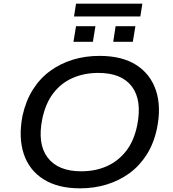

<svg xmlns="http://www.w3.org/2000/svg" viewBox="-20 -1019 947 1048"><path d="M417 9Q296 9 217.5 -40.5Q139 -90 109.5 -179.5Q80 -269 103 -388Q121 -469 159.5 -530Q198 -591 253.5 -631.5Q309 -672 377 -693Q445 -714 523 -714Q646 -714 723.5 -664.5Q801 -615 831 -526Q861 -437 837 -319Q820 -237 781 -175.5Q742 -114 686.5 -73.5Q631 -33 562.5 -12Q494 9 417 9ZM423 -84Q501 -84 563.5 -112Q626 -140 669 -195.5Q712 -251 729 -336Q756 -472 700 -546.5Q644 -621 517 -621Q440 -621 377 -593.5Q314 -566 271.5 -511Q229 -456 211 -371Q183 -234 240 -159Q297 -84 423 -84ZM384 -929 395 -999H757L746 -929ZM381 -791 395 -876H501L487 -791ZM598 -791 611 -876H719L705 -791Z"/></svg>

Font: Nunito Sans 7pt SemiExpanded Medium
Style: Italic
Weight: 500
Width: 6
Italic angle: -9°
Designer: Vernon Adams
Foundry: Vernon Adams
Version: Version 3.101;gftools[0.9.27]